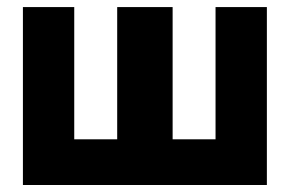

<svg xmlns="http://www.w3.org/2000/svg" viewBox="-20 -528 828 548"><path d="M191.9 -507.8H45.4V0H741.7V-507.8H595.2V-130.4H472.7V-507.8H314.5V-130.4H191.9Z"/></svg>

Font: Giphurs ExtraBold
Style: Regular
Weight: 800
Version: Version 1.000